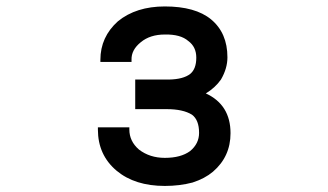

<svg xmlns="http://www.w3.org/2000/svg" viewBox="-20 -579 1040 608"><path d="M582 -344.7Q601.6 -360.4 601.6 -396.5Q601.6 -430.7 576.2 -449.2Q551.8 -470.7 502 -469.7Q455.1 -469.7 425.8 -445.3Q395.5 -420.9 396.5 -389.6V-382.8H297.9V-389.6Q297.9 -461.9 353.5 -511.7Q411.1 -558.6 502 -558.6Q598.6 -558.6 648.4 -517.6Q700.2 -474.6 700.2 -397.5Q700.2 -362.3 679.7 -327.1Q661.1 -300.8 631.8 -283.2Q710 -247.1 710 -157.2Q710 -83 654.3 -35.2Q628.9 -13.7 589.8 -1Q548.8 9.8 502 9.8Q407.2 9.8 349.6 -38.1Q290 -87.9 290 -168.9V-175.8H389.6V-168.9Q389.6 -131.8 419.9 -105.5Q454.1 -79.1 502 -79.1Q552.7 -79.1 582 -100.6Q610.4 -124 610.4 -158.2Q610.4 -199.2 587.9 -215.8Q559.6 -233.4 507.8 -233.4H408.2V-327.1H515.6Q560.5 -328.1 582 -344.7Z"/></svg>

Font: RobotoJAA
Style: Medium
Weight: 500
Version: Version 2.05; 2016-11-05